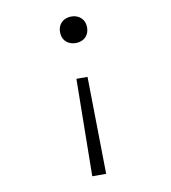

<svg xmlns="http://www.w3.org/2000/svg" viewBox="-83 -583 786 885"><g transform="rotate(-10 310.0 -141.0)"><path d="M335.5 -225.5 342.5 229.5H277.5L283.5 -225.5ZM373 -450.5Q373 -431.5 364.8 -417.2Q356.5 -403 342 -395.8Q327.5 -388.5 310 -388.5Q292 -388.5 277.5 -395.8Q263 -403 254.8 -417.2Q246.5 -431.5 246.5 -450.5Q246.5 -469.5 254.8 -483.5Q263 -497.5 277.5 -505Q292 -512.5 310 -512.5Q327.5 -512.5 342 -505Q356.5 -497.5 364.8 -483.5Q373 -469.5 373 -450.5Z"/></g></svg>

Font: Monaspace Radon Var
Style: Regular
Weight: 400
Designer: Riley Cran and the Lettermatic Team
Version: Version 1.000 (Monaspace Radon Var)